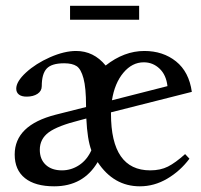

<svg xmlns="http://www.w3.org/2000/svg" viewBox="-20 -638 701 669"><path d="M224.1 -569.3V-617.7H464.8V-569.3ZM168.9 11.2Q102.5 11.2 66.9 -17.3Q31.2 -45.9 31.2 -99.6Q31.2 -201.7 173.8 -238.3L279.8 -265.1V-269Q279.8 -332 271 -364.7Q262.2 -397.5 247.1 -407.5Q231.9 -417.5 203.6 -417.5Q159.7 -417.5 142.6 -398.9Q125.5 -380.4 125.5 -337.9Q125.5 -320.8 110.6 -311Q95.7 -301.3 72.8 -301.3Q55.2 -301.3 45.9 -308.6Q36.6 -315.9 36.6 -329.1Q36.6 -354 70.6 -385.3Q104.5 -416.5 154.3 -438.5Q204.1 -460.4 245.1 -460.4Q306.6 -460.4 348.1 -409.7Q412.6 -460.4 482.9 -460.4Q547.9 -460.4 593.3 -424.1Q638.7 -387.7 648.4 -317.9L366.7 -246.6V-241.7Q366.7 -44.4 503.4 -44.4Q539.1 -44.4 565.2 -57.6Q591.3 -70.8 625 -101.1L640.1 -85Q607.9 -42 562.7 -15.4Q517.6 11.2 467.3 11.2Q376 11.2 320.3 -73.2Q270.5 11.2 168.9 11.2ZM481 -420.9Q440.4 -420.9 409.9 -384.5Q379.4 -348.1 370.1 -288.6L563.5 -337.9Q559.1 -377 535.9 -398.9Q512.7 -420.9 481 -420.9ZM118.7 -116.2Q118.7 -83 139.4 -63.7Q160.2 -44.4 195.8 -44.4Q228 -44.4 255.6 -62.5Q283.2 -80.6 298.3 -114.3Q284.2 -151.9 280.8 -225.1L258.8 -219.2Q180.7 -199.7 149.7 -176.8Q118.7 -153.8 118.7 -116.2Z"/></svg>

Font: Elstob 8pt Medium
Style: Regular
Weight: 500
Designer: Peter S. Baker
Version: Version 1.015